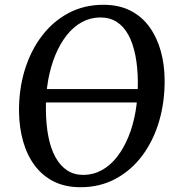

<svg xmlns="http://www.w3.org/2000/svg" viewBox="-20 -773 742 803"><path d="M316.5 10Q252 10 204 -14.5Q156 -39 124.2 -82.2Q92.5 -125.5 76.5 -182.5Q60.5 -239.5 59.5 -305Q58.5 -397.5 83 -478.5Q107.5 -559.5 154 -621.2Q200.5 -683 266 -718Q331.5 -753 412.5 -753Q478 -753 526 -728.2Q574 -703.5 605.2 -660Q636.5 -616.5 652.2 -560.2Q668 -504 668.5 -440.5Q669.5 -348.5 645.8 -267Q622 -185.5 575.8 -123.2Q529.5 -61 464 -25.5Q398.5 10 316.5 10ZM328.5 -41.5Q369.5 -41.5 405.2 -61Q441 -80.5 469 -116.2Q497 -152 517 -200.5Q537 -249 547 -307.2Q557 -365.5 556.5 -430.5Q556 -492.5 546 -542.2Q536 -592 516.8 -627.2Q497.5 -662.5 468.5 -681.2Q439.5 -700 400 -700Q359 -700 323.2 -680.8Q287.5 -661.5 259.5 -626.2Q231.5 -591 211.5 -542.8Q191.5 -494.5 181.2 -436.5Q171 -378.5 172 -314Q172.5 -251 182.5 -200.8Q192.5 -150.5 212.2 -115Q232 -79.5 260.8 -60.5Q289.5 -41.5 328.5 -41.5ZM659.5 -400.5 651 -344.5H70.5L78.5 -400.5Z"/></svg>

Font: Merriweather Light 18pt
Style: Italic
Weight: 400
Italic angle: -7.8°
Version: Version 2.101